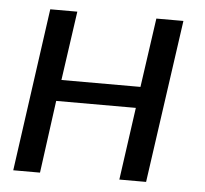

<svg xmlns="http://www.w3.org/2000/svg" viewBox="-44 -576 665 622"><g transform="rotate(5 289.0 -265.0)"><path d="M95 -530 21 0H108L140 -236H399L366 0H453L528 -530H440L408 -305H151L183 -530Z"/></g></svg>

Font: Cheyenne Sans
Style: Italic
Weight: 400
Italic angle: -8.13011°
Designer: The Public Sans project authors (U.S. Web Design System), Libre Franklin designed by Pablo Impallari and Rodrigo Fuenzal
Foundry: The Cheyenne Sans Project Authors
Version: Version 2.007